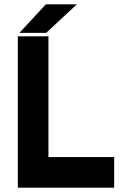

<svg xmlns="http://www.w3.org/2000/svg" viewBox="-20 -868 586 888"><path d="M62.5 0V-700H204V-141.5H508V0ZM133.5 -71H440H133.5V-629.5ZM70 -716 192 -848H335.5L193.5 -716ZM165 -750H164.5L224.5 -813H225Z"/></svg>

Font: Tourney Thin Black
Style: Regular
Weight: 900
Version: Version 1.015